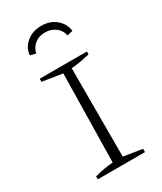

<svg xmlns="http://www.w3.org/2000/svg" viewBox="-183 -787 723 856"><g transform="rotate(-30 178.5 -359.5)"><path d="M57 0V-15Q81 -22 105 -26Q129 -30 152 -32L160 -486L57 -502V-518H300V-503Q280 -499 256 -494Q232 -489 204 -487V-32L300 -17V0ZM180 -719Q226 -719 256 -693Q286 -667 290 -630L261 -623Q256 -650 234 -667.5Q212 -685 180 -685Q148 -685 126.5 -667.5Q105 -650 100 -623L71 -630Q73 -667 104 -693Q135 -719 180 -719Z"/></g></svg>

Font: Piazzolla SC ExtraLight
Style: Regular
Weight: 200
Designer: Juan Pablo del Peral
Foundry: Huerta Tipografica
Version: Version 1.330